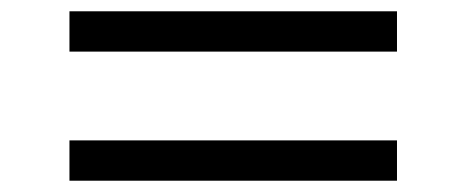

<svg xmlns="http://www.w3.org/2000/svg" viewBox="-20 -460 826 340"><path d="M103 -368.6V-440H683V-368.6ZM103 -140V-211.4H683V-140Z"/></svg>

Font: M PLUS 2 Thin
Style: Regular
Weight: 100
Designer: Coji Morishita
Foundry: UNDERFOREST DESIGN
Version: Version 1.001